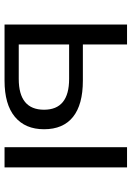

<svg xmlns="http://www.w3.org/2000/svg" viewBox="113 -692 579 845"><g transform="rotate(90 402.5 -269.5)"><path d="M87.9 0V-539.1H175.8V-344.7H335Q440.4 -344.7 494.6 -301.3Q548.8 -257.8 548.8 -173.8Q548.8 -90.8 494.1 -45.4Q439.5 0 335 0ZM175.8 -62.5H327.1Q462.9 -62.5 462.9 -173.8Q462.9 -284.2 327.1 -284.2H175.8ZM627.9 0V-539.1H716.8V0Z"/></g></svg>

Font: Min Sans
Style: Regular
Weight: 400
Designer: Jinseong-Kim, NotoSansCJK, Nunito
Foundry: Jinseong-Kim
Version: Version 1.400;Glyphs 3.1.2 (3151)